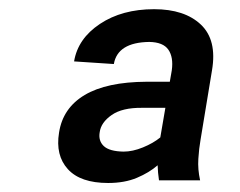

<svg xmlns="http://www.w3.org/2000/svg" viewBox="-20 -742 529 424"><path d="M331.1 -343.8Q328.6 -360.4 328.1 -377Q309.6 -360.8 282.5 -349.4Q255.4 -337.9 218.8 -337.9Q157.7 -337.9 129.9 -368.4Q102.1 -398.9 110.4 -449.2Q118.7 -503.4 167 -532.2Q215.3 -561 303.7 -561.5H355L359.4 -586.9Q363.3 -615.7 351.8 -632.3Q340.3 -648.9 309.6 -649.4Q239.7 -648.4 231.4 -600.6L143.6 -606.4Q151.9 -656.7 200.7 -689.2Q249.5 -721.7 320.3 -721.7Q387.7 -721.7 423.6 -687.7Q459.5 -653.8 448.2 -586.9L422.9 -433.6Q419.4 -414.1 418 -391.1Q416.5 -368.2 421.9 -343.8ZM200.2 -450.2Q196.8 -431.2 209.2 -419.4Q221.7 -407.7 252.9 -407.2Q272.9 -407.2 295.7 -416.5Q318.4 -425.8 334 -438.5L345.2 -503.9H293.9Q250 -504.4 226.6 -488Q203.1 -471.7 200.2 -450.2Z"/></svg>

Font: Inter Tight Black
Style: Italic
Weight: 900
Italic angle: -9.39999°
Designer: Rasmus Andersson
Foundry: rsms
Version: Version 3.004; ttfautohint (v1.8.4.7-5d5b)